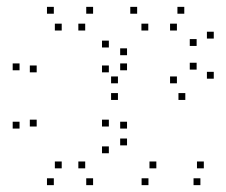

<svg xmlns="http://www.w3.org/2000/svg" viewBox="-20 -530 660 560"><path d="M297.5 -391.5V-411.5H277.5V-391.5ZM297.5 -83V-103H277.5V-83ZM413 10V-10H393V10ZM564.5 10V-10H544.5V10ZM574.5 -39V-59H554.5V-39ZM436 -39V-59H416V-39ZM350.5 -106V-126H330.5V-106ZM350.5 -369V-389H330.5V-369ZM412.5 -441V-461H392.5V-441ZM496 -441V-461H476V-441ZM553.5 -396V-416H533.5V-396ZM553.5 -327V-347H533.5V-327ZM496 -287V-307H476V-287ZM324 -287V-307H304V-287ZM324 -238.5V-258.5H304V-238.5ZM520.5 -238.5V-258.5H500.5V-238.5ZM603.5 -300.5V-320.5H583.5V-300.5ZM603.5 -417.5V-437.5H583.5V-417.5ZM517.5 -490V-510H497.5V-490ZM380 -490V-510H360V-490ZM251.5 10V-10H231.5V10ZM350.5 -155V-175H330.5V-155ZM350.5 -325V-345H330.5V-325ZM251.5 -490V-510H231.5V-490ZM137 -490V-510H117V-490ZM37 -325V-345H17V-325ZM37 -155V-175H17V-155ZM137 10V-10H117V10ZM87 -161V-181H67V-161ZM87 -319V-339H67V-319ZM160 -441V-461H140V-441ZM228.5 -441V-461H208.5V-441ZM297.5 -319V-339H277.5V-319ZM297.5 -161V-181H277.5V-161ZM228.5 -39V-59H208.5V-39ZM160 -39V-59H140V-39Z"/></svg>

Font: Monaspace Krypton Dots Var
Style: Regular
Weight: 400
Designer: Riley Cran and the Lettermatic Team
Version: Version 1.100 (Monaspace Krypton Dots)